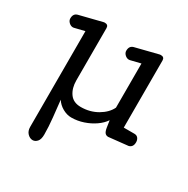

<svg xmlns="http://www.w3.org/2000/svg" viewBox="-183 -742 1124 1149"><g transform="rotate(30 379.5 -167.5)"><path d="M192.9 245.1Q173.8 245.1 157.5 228.5Q141.1 211.9 141.1 183.1V-478L71.3 -460.9Q68.4 -460 64.5 -460Q49.8 -460 37.1 -471.9Q24.4 -483.9 24.4 -499Q24.4 -532.7 52.2 -540L208.5 -579.1Q212.4 -580.1 216.3 -580.1Q241.2 -580.1 241.2 -556.2V-195.8Q241.2 -142.1 266.4 -106.4Q291.5 -70.8 343.3 -70.8Q406.2 -70.8 457 -100.3Q507.8 -129.9 528.3 -172.9V-478L458.5 -460.9Q455.6 -460 451.2 -460Q436.5 -460 423.8 -471.9Q411.1 -483.9 411.1 -499Q411.1 -532.7 439.5 -540L595.2 -579.1Q599.1 -580.1 603.5 -580.1Q628.4 -580.1 628.4 -556.2V-92.8H702.1Q718.8 -92.8 727.5 -81.3Q736.3 -69.8 736.3 -53.2Q736.3 -19.5 708.5 -12.2L575.2 2Q561 2 552.7 -7.6Q544.4 -17.1 540.5 -41L533.2 -88.9Q514.2 -60.5 481.4 -37.8Q448.7 -15.1 408.2 -1.5Q367.7 12.2 325.2 12.2Q295.4 12.2 265.4 -4.6Q235.4 -21.5 218.3 -48.8Q224.1 3.9 230.7 66.2Q237.3 128.4 237.3 181.2Q237.3 214.8 223.6 230Q210 245.1 192.9 245.1Z"/></g></svg>

Font: Cutive
Style: Regular
Weight: 400
Version: Version 1.100; ttfautohint (v1.8.4.7-5d5b)